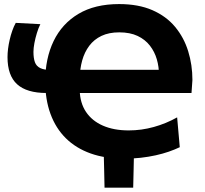

<svg xmlns="http://www.w3.org/2000/svg" viewBox="-20 -747 980 920"><path d="M480.9 152.1Q480.1 107.7 479 63.7Q477.8 19.7 476.8 -24.7H622.2Q621.4 19.7 620.3 63.7Q619.2 107.7 618.2 152.1ZM575.1 13.3Q484.7 13.3 414.3 -11.7Q343.9 -36.8 295.5 -84.6Q247.1 -132.5 221.9 -201.3Q196.7 -270.1 196.7 -357.4Q196.7 -466.7 236.9 -550.2Q277.2 -633.7 356 -680.6Q434.8 -727.5 550.7 -727.5Q643.4 -727.5 710.2 -698.3Q776.9 -669.1 819.2 -618.1Q861.5 -567.1 881.7 -501.6Q902 -436.1 902 -363.6L897.6 -301.4H330.8V-412.5H764L741.7 -387.8Q742 -426.2 731.5 -462.6Q721 -499 698.3 -528.3Q675.7 -557.6 639.4 -574.8Q603 -592 551.4 -592Q502 -592 466.4 -575.1Q430.7 -558.1 407.8 -527.7Q384.9 -497.3 373.7 -456.9Q362.6 -416.6 362 -369.8V-315.3Q363.2 -253.9 392.1 -210.8Q421 -167.7 473.3 -144.9Q525.6 -122.1 596.5 -122.1Q627.3 -122.1 657.4 -126.2Q687.5 -130.4 716.8 -138.5Q746.1 -146.6 774.3 -158.2Q802.5 -169.8 828.8 -184.6L841.4 -41.7Q817.6 -30.3 788.8 -20.3Q759.9 -10.3 726 -2.8Q692.1 4.7 654.3 9Q616.5 13.3 575.1 13.3ZM203.1 -301.4Q108.1 -301.4 62.1 -343.2Q16 -385 16 -473.4Q16 -491.8 18.6 -513.1Q21.3 -534.5 26.4 -556.5Q31.4 -578.5 38.7 -599.3Q45.9 -620.2 55.5 -637.4L173.3 -631.2Q164.2 -613.2 156.8 -588.8Q149.3 -564.4 144.8 -540.4Q140.3 -516.3 140.3 -498.6Q140.3 -468.4 147.2 -449.1Q154.1 -429.9 173 -420.7Q191.9 -411.5 227 -411.5H265.3V-301.4Z"/></svg>

Font: Commissioner Thin
Style: Regular
Weight: 100
Designer: Kostas Bartsokas
Foundry: Kostas Bartsokas
Version: Version 1.001;gftools[0.9.23]